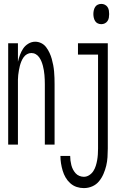

<svg xmlns="http://www.w3.org/2000/svg" viewBox="-20 -742 640 985"><path d="M500 -618Q490 -618 481.5 -622Q473 -626 468 -634Q463 -642 461 -651.5Q459 -661 459 -670Q459 -679 461 -688.5Q463 -698 468 -706Q473 -714 481.5 -718Q490 -722 500 -722Q509 -722 517.5 -718Q526 -714 531.5 -706Q537 -698 538.5 -688.5Q540 -679 540 -670Q540 -661 538.5 -651.5Q537 -642 531.5 -634Q526 -626 517.5 -622Q509 -618 500 -618ZM22 0V-520H72V-425Q76 -443 82.5 -460.5Q89 -478 99 -493Q109 -508 125.5 -518Q142 -528 161 -528Q177 -528 192 -520.5Q207 -513 217 -499.5Q227 -486 234 -471Q241 -456 245.5 -440Q250 -424 253 -408Q256 -392 257.5 -375.5Q259 -359 259.5 -342.5Q260 -326 260 -310V0H210V-310Q210 -322 209.5 -334Q209 -346 208 -357.5Q207 -369 205 -381Q203 -393 200 -404.5Q197 -416 192.5 -427Q188 -438 181 -448Q174 -458 163.5 -464Q153 -470 141 -470Q129 -470 118.5 -464Q108 -458 101 -448Q94 -438 89.5 -427Q85 -416 82 -404.5Q79 -393 77 -381Q75 -369 73.5 -357.5Q72 -346 72 -334Q72 -322 72 -310V0ZM410 223Q391 223 373 217Q355 211 340.5 198Q326 185 316.5 168.5Q307 152 301.5 133.5Q296 115 293 96Q290 77 290 58H340Q340 70 341.5 81.5Q343 93 346 105Q349 117 354.5 127.5Q360 138 368 147Q376 156 387.5 160.5Q399 165 410 165Q425 165 438 156.5Q451 148 459 135.5Q467 123 471.5 108.5Q476 94 478.5 79.5Q481 65 482 50Q483 35 483 20V-462H380V-520H533V20Q533 42 531.5 64.5Q530 87 525 108Q520 129 511 150Q502 171 488 188Q474 205 453.5 214Q433 223 410 223Z"/></svg>

Font: Iosevka Custom Light Extended
Style: Regular
Weight: 300
Width: 7
Monospace: yes
Designer: Belleve Invis
Foundry: Belleve Invis
Version: Version 11.2.4; ttfautohint (v1.8.4)